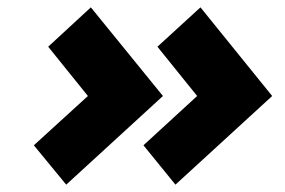

<svg xmlns="http://www.w3.org/2000/svg" viewBox="-20 -559 775 522"><path d="M227 -539 423 -298 160 -57 72 -164 219 -298 111 -432ZM525 -539 720 -298 457 -57 370 -164 516 -298 408 -432Z"/></svg>

Font: Unageo
Style: ExtraBold-Italic
Weight: 800
Designer: Richard Sepsi
Foundry: Richard Sepsi
Version: Version 2.000